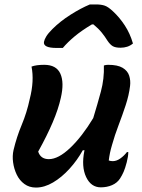

<svg xmlns="http://www.w3.org/2000/svg" viewBox="-20 -835 640 865"><path d="M122 -535Q143 -543 179 -543Q234 -543 252 -503Q270 -463 254 -394Q243 -344 217.5 -284Q192 -224 152 -152Q163 -118 200 -118Q243 -118 296.5 -169Q350 -220 400 -303Q419 -365 434.5 -422.5Q450 -480 448 -540Q457 -543 467 -543Q510 -543 532.5 -529.5Q555 -516 562 -494Q569 -472 566 -448Q561 -406 546 -360.5Q531 -315 514 -270.5Q497 -226 485 -183Q479 -163 475.5 -146Q472 -129 470 -112Q478 -109 488 -109Q505 -109 522 -121Q539 -133 552 -150H558Q558 -131 551 -104Q544 -77 537 -61Q530 -45 521 -31Q508 -11 485 -1Q462 9 434 9Q390 9 368 -37.5Q346 -84 360 -155L361 -158H353Q328 -113 293 -74.5Q258 -36 219 -13Q180 10 142 10Q112 10 90 -6Q68 -22 55.5 -48Q43 -74 39 -103.5Q35 -133 41 -159Q55 -218 78 -273Q101 -328 114 -389Q135 -471 122 -535ZM385 -815H413Q436 -815 452 -809.5Q468 -804 490 -783Q519 -756 542.5 -720Q566 -684 579 -639Q567 -629 553 -624.5Q539 -620 523 -620Q500 -620 488 -627Q476 -634 464 -652Q453 -670 438.5 -688Q424 -706 401 -725H394Q347 -697 315.5 -670.5Q284 -644 263 -619H235Q174 -619 178 -646Q180 -657 188.5 -671Q197 -685 216 -704Q251 -739 297.5 -768.5Q344 -798 385 -815Z"/></svg>

Font: Recursive Sn Csl St SmB
Style: Italic
Weight: 600
Italic angle: -15°
Version: Version 1.079;hotconv 1.0.112;makeotfexe 2.5.65598; ttfautoh